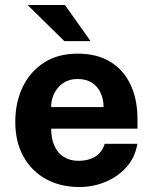

<svg xmlns="http://www.w3.org/2000/svg" viewBox="-20 -743 616 773"><path d="M300 10Q223 10 164.8 -22.2Q106.5 -54.5 74 -113.5Q41.5 -172.5 41.5 -252.5Q41.5 -330 71.2 -392.2Q101 -454.5 157 -490.8Q213 -527 292.5 -527Q371.5 -527 425 -493.8Q478.5 -460.5 506 -401.2Q533.5 -342 533.5 -264.5V-225H186Q186 -185.5 199 -156.2Q212 -127 236.8 -111.2Q261.5 -95.5 296.5 -95.5Q334 -95.5 362 -111.5Q390 -127.5 401.5 -164H533Q524 -109 489 -70Q454 -31 404 -10.5Q354 10 300 10ZM186 -312H397Q397 -343 385.2 -369Q373.5 -395 350.2 -410Q327 -425 292 -425Q258.5 -425 234.8 -408.8Q211 -392.5 198.2 -366.5Q185.5 -340.5 186 -312ZM239 -577.5 91 -723H241.5L344.5 -577.5Z"/></svg>

Font: Public Sans Thin
Style: Bold
Weight: 700
Version: Version 2.001